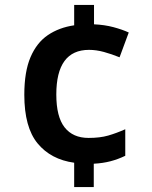

<svg xmlns="http://www.w3.org/2000/svg" viewBox="-20 -744 612 774"><path d="M359 -646Q402 -644 437.5 -634.5Q473 -625 499 -613L462 -513Q430 -526 399 -534.5Q368 -543 339 -543Q207 -543 207 -363Q207 -273 240.5 -230.5Q274 -188 337 -188Q383 -188 416 -197.5Q449 -207 485 -223V-116Q456 -102 425.5 -94Q395 -86 358 -84V10H279V-88Q185 -101 131.5 -166Q78 -231 78 -362Q78 -455 103 -513.5Q128 -572 173 -602.5Q218 -633 279 -642V-724H359Z"/></svg>

Font: Noto Sans Gujarati UI SemiBold
Style: Regular
Weight: 600
Designer: Jelle Bosma - Monotype Design Team, Universal Thirst
Foundry: Monotype Imaging Inc.
Version: Version 2.106; ttfautohint (v1.8.4.7-5d5b)